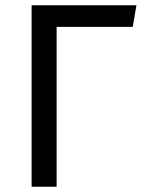

<svg xmlns="http://www.w3.org/2000/svg" viewBox="-20 -709 548 729"><path d="M195 0H100V-689H498L484 -607H195Z"/></svg>

Font: Trujillo
Style: Regular
Weight: 400
Designer: Fira Sans original fonts by bBox Type GmbH, Carrois Corporate GbR, & Edenspiekermann AG / Changes by Cristiano Sobral
Foundry: Fira Sans original fonts by bBox Type GmbH, Carrois Corporate GbR, & Edenspiekermann AG / Changes by Cristiano Sobral
Version: Version 4.301;October 17, 2021;FontCreator 14.0.0.2814 64-bi